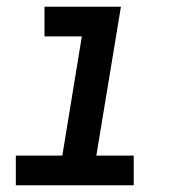

<svg xmlns="http://www.w3.org/2000/svg" viewBox="-20 -550 540 570"><path d="M27 0V-88H165L223 -442H112V-530H339L266 -88H377V0Z"/></svg>

Font: Iosevka Slab Semibold Oblique
Style: Regular
Weight: 600
Italic angle: -9°
Monospace: yes
Designer: Belleve Invis
Foundry: Belleve Invis
Version: Version 11.1.1; ttfautohint (v1.8.3)